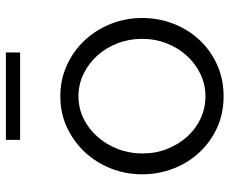

<svg xmlns="http://www.w3.org/2000/svg" viewBox="-82 -668 760 635"><g transform="rotate(-90 297.5 -350.0)"><path d="M153 -663V-710H442V-663ZM297 10Q240 10 193 -11.5Q146 -33 111.5 -70Q77 -107 58 -156Q39 -205 39 -259Q39 -314 58.5 -363Q78 -412 112.5 -449Q147 -486 194 -508Q241 -530 297 -530Q353 -530 400.5 -508Q448 -486 482.5 -449Q517 -412 536.5 -363Q556 -314 556 -259Q556 -205 537 -156Q518 -107 483.5 -70Q449 -33 401.5 -11.5Q354 10 297 10ZM108 -258Q108 -214 123 -176.5Q138 -139 163.5 -110.5Q189 -82 223.5 -66Q258 -50 297 -50Q336 -50 370.5 -66.5Q405 -83 431 -111.5Q457 -140 472 -178Q487 -216 487 -260Q487 -303 472 -341.5Q457 -380 431 -408.5Q405 -437 370.5 -453.5Q336 -470 297 -470Q258 -470 224 -453.5Q190 -437 164 -408Q138 -379 123 -340.5Q108 -302 108 -258Z"/></g></svg>

Font: Boldmen
Style: Regular
Weight: 400
Designer: Matt McInerney, Pablo Impallari, Rodrigo Fuenzalida
Foundry: LIVING CONCEPT
Version: Version 1.000